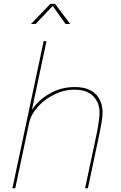

<svg xmlns="http://www.w3.org/2000/svg" viewBox="-20 -1000 641 1020"><path d="M432 0 493 -286.5Q497 -304 500.5 -325Q504 -346 506.5 -367.2Q509 -388.5 509 -406Q509 -420.5 503.8 -440.2Q498.5 -460 484.2 -479Q470 -498 444 -510.8Q418 -523.5 376 -523.5Q319.5 -523.5 267.8 -497.8Q216 -472 180 -431.5Q144 -391 134.5 -346.5L120.5 -349.5Q130.5 -396.5 166.5 -439.5Q202.5 -482.5 257.2 -510Q312 -537.5 377 -537.5Q425.5 -537.5 455 -523Q484.5 -508.5 499.5 -487Q514.5 -465.5 519.8 -443.2Q525 -421 525 -406Q525 -379 519.2 -346.8Q513.5 -314.5 507.5 -286L447 0ZM46 0 212 -781.5H227L61 0ZM144.5 -872.5 247.5 -979.5H272.5L353 -872.5H328.5L256 -974H265.5L169 -872.5Z"/></svg>

Font: Epilogue Thin
Style: Italic
Weight: 250
Italic angle: -12°
Designer: Tyler Finck
Foundry: Etcetera Type Co
Version: Version 2.112